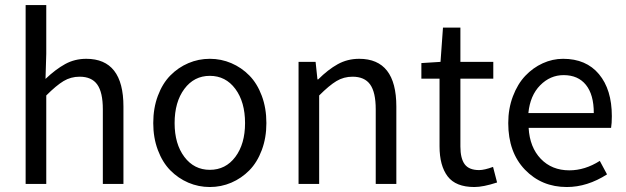

<svg xmlns="http://www.w3.org/2000/svg" viewBox="-20 -732 2492 764"><path d="M82 0V-711.9H164.1V-518.1L161.1 -418Q201.2 -456.1 239.3 -477.1Q277.3 -498 323.2 -498Q471.2 -498 471.2 -308.1V0H389.2V-296.9Q389.2 -364.7 366.9 -395.8Q344.7 -426.8 296.9 -426.8Q261.7 -426.8 232.9 -409.4Q204.1 -392.1 164.1 -352.1V0Z M589.8 -242.2Q589.8 -301.8 608.2 -350.8Q626.5 -399.9 657.7 -431.6Q689 -463.4 729.5 -480.7Q770 -498 814.9 -498Q859.9 -498 900.4 -480.7Q940.9 -463.4 972.2 -431.6Q1003.4 -399.9 1021.7 -350.8Q1040 -301.8 1040 -242.2Q1040 -183.6 1021.7 -134.8Q1003.4 -85.9 972.2 -54.2Q940.9 -22.5 900.4 -5.1Q859.9 12.2 814.9 12.2Q770 12.2 729.5 -5.1Q689 -22.5 657.7 -54.2Q626.5 -85.9 608.2 -134.8Q589.8 -183.6 589.8 -242.2ZM814.9 -56.2Q877.9 -56.2 916.5 -107.7Q955.1 -159.2 955.1 -242.2Q955.1 -326.2 916.5 -378.2Q877.9 -430.2 814.9 -430.2Q752.4 -430.2 713.6 -378.2Q674.8 -326.2 674.8 -242.2Q674.8 -159.2 713.6 -107.7Q752.4 -56.2 814.9 -56.2Z M1168 0V-485.8H1235.8L1243.2 -416H1246.1Q1285.2 -455.1 1324 -476.6Q1362.8 -498 1409.2 -498Q1557.1 -498 1557.1 -308.1V0H1475.1V-296.9Q1475.1 -364.7 1452.9 -395.8Q1430.7 -426.8 1382.8 -426.8Q1347.7 -426.8 1318.8 -409.4Q1290 -392.1 1250 -352.1V0Z M1867.7 12.2Q1793.5 12.2 1761.2 -30.3Q1729 -72.8 1729 -149.9V-418.9H1656.7V-481L1732.9 -485.8L1742.7 -622.1H1812V-485.8H1942.9V-418.9H1812V-148.9Q1812 -101.6 1829.1 -78.4Q1846.2 -55.2 1886.7 -55.2Q1907.2 -55.2 1941.9 -67.9L1958 -5.9Q1902.8 12.2 1867.7 12.2Z M2235.4 12.2Q2135.3 12.2 2068.8 -56.9Q2002.4 -126 2002.4 -242.2Q2002.4 -299.8 2021 -348.9Q2039.6 -397.9 2070.1 -430.2Q2100.6 -462.4 2139.6 -480.2Q2178.7 -498 2220.7 -498Q2312.5 -498 2363.5 -436.8Q2414.6 -375.5 2414.6 -270Q2414.6 -241.2 2411.6 -223.1H2083.5Q2087.9 -146 2131.8 -100.1Q2175.8 -54.2 2245.6 -54.2Q2307.6 -54.2 2366.7 -91.8L2395.5 -38.1Q2316.9 12.2 2235.4 12.2ZM2082.5 -282.2H2342.8Q2342.8 -355.5 2311.5 -394.3Q2280.3 -433.1 2222.7 -433.1Q2169.4 -433.1 2129.4 -392.6Q2089.4 -352.1 2082.5 -282.2Z"/></svg>

Font: Riemann
Style: Regular
Weight: 400
Designer: Paul D. Hunt
Foundry: Adobe Systems Incorporated
Version: Version 2.020;PS 2.0;hotconv 1.0.86;makeotf.lib2.5.63406